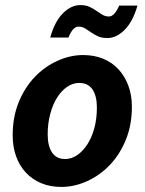

<svg xmlns="http://www.w3.org/2000/svg" viewBox="-20 -725 573 757"><path d="M222 12Q178 12 143 -2.5Q108 -17 82.5 -44Q57 -71 43.5 -108.5Q30 -146 30 -192Q30 -264 54 -322.5Q78 -381 117.5 -422Q157 -463 207 -485.5Q257 -508 308 -508Q351 -508 386.5 -493.5Q422 -479 447 -452Q472 -425 486 -387.5Q500 -350 500 -304Q500 -232 476 -173.5Q452 -115 412.5 -74Q373 -33 323 -10.5Q273 12 222 12ZM292 -398Q267 -398 244.5 -382.5Q222 -367 205 -340Q188 -313 178 -275.5Q168 -238 168 -195Q168 -150 185 -124Q202 -98 237 -98Q262 -98 284.5 -113.5Q307 -129 324.5 -156Q342 -183 352 -220Q362 -257 362 -301Q362 -347 344.5 -372.5Q327 -398 292 -398ZM178 -577Q196 -641 228.5 -673Q261 -705 296 -705Q318 -705 333 -698Q348 -691 360 -682.5Q372 -674 383.5 -667Q395 -660 410 -660Q431 -660 450 -703H522Q504 -640 471.5 -607.5Q439 -575 404 -575Q381 -575 366 -582Q351 -589 339 -597.5Q327 -606 315.5 -613Q304 -620 289 -620Q267 -620 250 -577Z"/></svg>

Font: mr_Source Sans Pro
Style: Bold Italic
Weight: 700
Italic angle: -11°
Designer: Paul D. Hunt
Foundry: Adobe Systems Incorporated
Version: Version 1.036;July 10, 2024;FontCreator 11.5.0.2430 64-bit